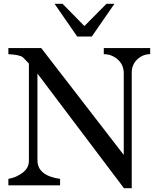

<svg xmlns="http://www.w3.org/2000/svg" viewBox="-20 -975 855 1010"><path d="M24 -34Q65 -41 98.5 -66Q132 -91 132 -129V-641Q132 -642 101 -673Q85 -687 24 -690V-722H197L631 -160V-589Q631 -634 599.5 -662Q568 -690 526 -690V-722H770V-690Q731 -690 702 -662.5Q673 -635 673 -593V15H632L177 -588V-132Q177 -51 296 -34V0H24ZM267 -955H309L424 -838L540 -955H582L463 -783H386Z"/></svg>

Font: Academico
Style: Regular
Weight: 400
Foundry: Steinberg Media Technologies GmbH
Version: Version 0.902